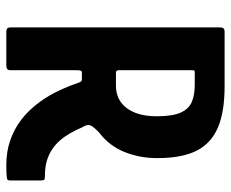

<svg xmlns="http://www.w3.org/2000/svg" viewBox="-80 -632 713 592"><g transform="rotate(90 276.0 -336.5)"><path d="M78 0Q65 0 65 -12V-660Q65 -673 78 -673H247Q325 -673 373.5 -652.5Q422 -632 445 -587Q468 -542 468 -465Q468 -411 449 -364Q430 -317 389 -286Q375 -273 368.5 -262Q362 -251 373 -234Q381 -215 391 -197.5Q401 -180 413 -166Q425 -152 440 -142Q456 -131 476 -125Q496 -119 523 -119Q532 -119 534.5 -117Q537 -115 537 -104V-12Q537 -6 535 -4Q533 -2 523 -1Q513 0 489 0Q448 0 413.5 -12Q379 -24 351 -45Q326 -64 304.5 -90.5Q283 -117 267 -148Q251 -179 239 -213Q238 -215 235 -224Q232 -233 226 -233H203Q197 -233 197 -218V-12Q197 0 183 0ZM197 -346Q197 -342 199 -340Q201 -338 205 -338H245Q289 -338 314 -371.5Q339 -405 339 -464Q339 -513 327.5 -538Q316 -563 294.5 -572Q273 -581 242 -581H205Q200 -581 198.5 -580Q197 -579 197 -572Z"/></g></svg>

Font: Glory
Style: Bold
Weight: 700
Designer: Robert Leuschke
Foundry: Robert Leuschke
Version: Version 1.011